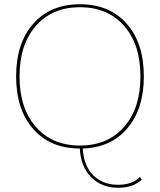

<svg xmlns="http://www.w3.org/2000/svg" viewBox="-20 -690 754 905"><path d="M536 181Q604 181 640 144L648 157Q608 195 536 195Q460 195 410.5 146Q361 97 356 10Q218 10 137 -81.5Q56 -173 56 -330Q56 -487 137 -578.5Q218 -670 357 -670Q496 -670 577 -578.5Q658 -487 658 -330Q658 -177 580.5 -85.5Q503 6 370 10Q375 92 420 136.5Q465 181 536 181ZM149 -568Q72 -480 72 -330Q72 -180 149 -92Q226 -4 357 -4Q488 -4 565 -92Q642 -180 642 -330Q642 -480 565 -568Q488 -656 357 -656Q226 -656 149 -568Z"/></svg>

Font: Elaine Sans Thin
Style: Regular
Weight: 250
Designer: Wei Huang
Foundry: Wei Huang
Version: Version 2.001;December 24, 2019;FontCreator 12.0.0.2547 64-b